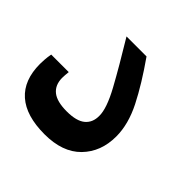

<svg xmlns="http://www.w3.org/2000/svg" viewBox="-162 -647 779 779"><g transform="rotate(45 227.5 -258.0)"><path d="M189.9 0Q84 0 29.5 -48.1Q-24.9 -96.2 -24.9 -189Q-24.9 -198.7 -23.9 -214.1Q-22.9 -229.5 -19.5 -248H81.1Q79.6 -237.8 79.3 -229Q79.1 -220.2 78.6 -211.9Q79.1 -171.4 105.5 -150.4Q131.8 -129.4 188 -129.4Q243.7 -129.4 269.3 -150.6Q294.9 -171.9 294.4 -210.4Q294.9 -252.9 252.7 -330.3Q210.4 -407.7 144.5 -516.1H259.3Q324.2 -423.8 363.3 -346.7Q402.3 -269.5 402.3 -199.7Q402.3 -111.8 347.7 -55.9Q293 0 189.9 0Z"/></g></svg>

Font: Inter Display Semi Bold
Style: Italic
Weight: 600
Italic angle: -9.39999°
Designer: Rasmus Andersson
Foundry: rsms
Version: Version 4.000;git-4fc901f